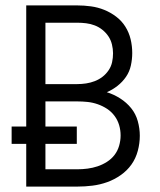

<svg xmlns="http://www.w3.org/2000/svg" viewBox="-20 -690 590 710"><path d="M77 0V-158H23V-222H77V-670H266Q291 -670 316.5 -666.5Q342 -663 365.5 -653.5Q389 -644 409.5 -628.5Q430 -613 443.5 -591.5Q457 -570 463 -545Q469 -520 469 -494Q469 -471 464 -448Q459 -425 446 -406Q433 -387 414.5 -372.5Q396 -358 375 -349Q401 -341 424.5 -326Q448 -311 465 -290Q482 -269 489.5 -242Q497 -215 497 -188Q497 -160 489.5 -132Q482 -104 466 -81.5Q450 -59 426.5 -42.5Q403 -26 376.5 -16.5Q350 -7 322 -3.5Q294 0 266 0ZM148 -379H266Q282 -379 298.5 -381.5Q315 -384 330.5 -390Q346 -396 359 -406Q372 -416 381.5 -430Q391 -444 394.5 -460Q398 -476 398 -493Q398 -509 394 -525.5Q390 -542 381 -555.5Q372 -569 359 -579.5Q346 -590 330.5 -596Q315 -602 298.5 -604Q282 -606 266 -606H148ZM148 -64H266Q285 -64 304 -66.5Q323 -69 341 -75Q359 -81 375.5 -91.5Q392 -102 403.5 -117Q415 -132 420.5 -151Q426 -170 426 -189Q426 -209 420.5 -227.5Q415 -246 403.5 -261.5Q392 -277 376 -287.5Q360 -298 341.5 -304.5Q323 -311 304 -313Q285 -315 266 -315H148V-222H264V-158H148Z"/></svg>

Font: Lode Term
Style: Regular
Weight: 400
Monospace: yes
Designer: Belleve Invis
Foundry: Belleve Invis
Version: Version 29.2.0